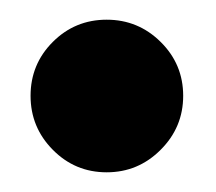

<svg xmlns="http://www.w3.org/2000/svg" viewBox="-20 -546 221 196"><path d="M33.9 -393.1Q11.2 -416 11.2 -448.2Q11.2 -480.5 33.9 -503.2Q56.6 -525.9 88.9 -525.9Q121.1 -525.9 144 -503.2Q167 -480.5 167 -448.2Q167 -416 144 -393.1Q121.1 -370.1 88.9 -370.1Q56.6 -370.1 33.9 -393.1Z"/></svg>

Font: Hussar Preview
Style: Bold
Weight: 700
Foundry: Cannot Into Space Fonts, PlusOne Fonts
Version: Version 2.29RC2 "Millennial"